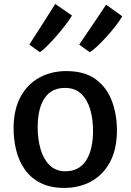

<svg xmlns="http://www.w3.org/2000/svg" viewBox="-20 -912 639 940"><path d="M294.5 8Q226.5 8 179 -16Q131.5 -40 102 -81.5Q72.5 -123 59.2 -176.8Q46 -230.5 46.5 -290Q48 -379.5 82 -440.5Q116 -501.5 174 -532.8Q232 -564 304.5 -564Q395.5 -564 450.2 -522.8Q505 -481.5 529.2 -413.8Q553.5 -346 552.5 -267Q551 -177.5 517.2 -116.2Q483.5 -55 425.8 -23.5Q368 8 294.5 8ZM297.5 -73.5Q366 -72.5 400.8 -125.2Q435.5 -178 435.5 -271.5Q435.5 -329.5 421.5 -376.8Q407.5 -424 377.8 -452.5Q348 -481 301.5 -481.5Q233.5 -483 199 -432.5Q164.5 -382 164.5 -288.5Q164.5 -230.5 178.5 -182Q192.5 -133.5 222 -104Q251.5 -74.5 297.5 -73.5ZM175.5 -656.5 123.5 -693.5Q136 -713.5 148.8 -733.2Q161.5 -753 174.5 -773L200 -813Q212.5 -833 225.2 -852.8Q238 -872.5 250.5 -892.5L332.5 -836Q321 -816.5 300.8 -790Q280.5 -763.5 257 -736.5Q233.5 -709.5 211.8 -687.8Q190 -666 175.5 -656.5ZM419 -656.5 368 -693.5Q381 -713 394 -732.5L420.5 -771.5Q434 -791 447 -810.5Q460 -830 473.2 -849.8Q486.5 -869.5 499.5 -889L578.5 -832.5Q568.5 -814.5 548.5 -788.2Q528.5 -762 504.2 -735Q480 -708 457.2 -686.5Q434.5 -665 419 -656.5Z"/></svg>

Font: Koeln Type Sans
Style: Regular
Weight: 400
Designer: Eben Sorkin
Foundry: Eben Sorkin
Version: Version 2.001